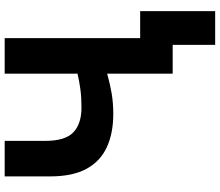

<svg xmlns="http://www.w3.org/2000/svg" viewBox="-78 -662 917 800"><g transform="rotate(-90 380.0 -261.5)"><path d="M593.5 177V0H532.5V-135.5H734V177ZM473.5 0V-273Q431 -261 391 -254.2Q351 -247.5 306 -247.5Q225.5 -247.5 167 -274.5Q108.5 -301.5 77 -359.2Q45.5 -417 45.5 -510.5V-700H193.5V-531Q193.5 -448 229 -414Q264.5 -380 332.5 -380Q375 -380 408.2 -384.5Q441.5 -389 473.5 -396.5V-700H621.5V0Z"/></g></svg>

Font: Geologica SemiBold
Style: Regular
Weight: 600
Designer: Sindre Bremnes, Frode Helland
Foundry: Monokrom Skriftforlag AS
Version: Version 1.010;gftools[0.9.28]